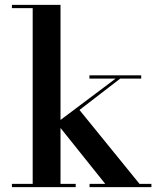

<svg xmlns="http://www.w3.org/2000/svg" viewBox="-20 -770 662 790"><path d="M29 -13.5H114.5V-736.5H29V-750H229V-276.5L455.5 -446.5H348V-460H561V-446.5H474.5L307 -317.5L554 -13.5H603V0H348.5V-13.5H413L229 -243.5V-13.5H291.5V0H29Z"/></svg>

Font: Bodoni* 16pt Medium
Style: Regular
Weight: 500
Version: Version 2.3